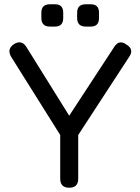

<svg xmlns="http://www.w3.org/2000/svg" viewBox="-20 -876 655 896"><path d="M213 -752Q173 -752 173 -792V-817Q173 -856 213 -856H237Q275 -856 275 -817V-792Q275 -752 237 -752ZM380 -752Q340 -752 340 -792V-817Q340 -856 380 -856H404Q442 -856 442 -817V-792Q442 -752 404 -752ZM513 -657Q536 -693 570 -668Q607 -646 583 -611L345 -246V-42Q345 0 303 0Q261 0 261 -42V-246L32 -611Q11 -647 45 -670Q81 -692 103 -657L303 -336Z"/></svg>

Font: Jura
Style: Bold
Weight: 700
Designer: Daniel Johnson, Alexei Vanyashin
Foundry: Daniel Johnson
Version: Version 5.103